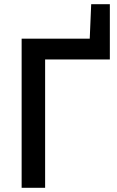

<svg xmlns="http://www.w3.org/2000/svg" viewBox="-20 -894 558 914"><path d="M83 -710H407.2L414.1 -874H502.9V-610.8H194.8V0H83Z"/></svg>

Font: Rising Sun DemiBold
Style: DemiBold
Weight: 600
Designer: Matt McInerney, Pablo Impallari, Rodrigo Fuenzalida
Foundry: Matt McInerney, Pablo Impallari, Rodrigo Fuenzalida
Version: Version 1.000